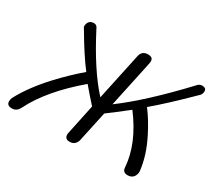

<svg xmlns="http://www.w3.org/2000/svg" viewBox="-134 -936 1286 1170"><g transform="rotate(30 508.5 -350.5)"><path d="M918 -43.9Q908.7 0 864.7 0Q833.5 0 829.6 -29.8L829.1 -35.6Q817.4 -194.8 692.4 -360.4Q660.6 -335 615.2 -300.3Q586.9 -278.8 555.2 -254.9L508.3 -36.6Q495.1 0 458 0Q423.8 0 423.8 -32.2V-36.6L469.7 -254.9Q447.8 -278.8 429.2 -300.3Q398.9 -334.5 377.4 -360.4Q182.1 -194.8 103 -35.6L99.6 -29.8Q83 0 51.8 0Q15.6 0 15.6 -29.8Q15.6 -36.1 17.1 -43.9L21 -55.7Q76.7 -160.6 180.2 -272Q257.8 -355 334 -419.4Q273.9 -496.6 189.9 -640.1Q183.1 -647.5 183.1 -657.7Q183.1 -661.6 184.1 -665.5Q191.4 -700.7 226.6 -700.7Q242.2 -700.7 250.5 -688Q252 -685.5 252.9 -683.6Q372.1 -451.7 485.4 -328.6L555.7 -658.2Q564.5 -700.7 607.4 -700.7Q642.6 -700.7 642.6 -671.4Q642.6 -665.5 641.1 -658.2L570.8 -328.6Q736.3 -451.2 954.6 -683.6L958 -688L959 -688.5Q972.2 -700.7 987.8 -700.7Q1017.1 -700.7 1017.1 -676.8Q1017.1 -671.4 1015.6 -665.5Q1012.2 -650.4 999 -640.1Q853.5 -496.6 761.2 -419.4Q810.1 -355 851.6 -272Q908.2 -160.6 918.9 -55.7Z"/></g></svg>

Font: inglobal
Style: Italic
Weight: 400
Italic angle: -12°
Designer: Andrey Kochetov, Denis Davydov, Evgeny Yurtaev
Foundry: inglobal
Version: Version 1.00 September 25, 2014, initial release